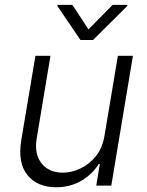

<svg xmlns="http://www.w3.org/2000/svg" viewBox="-20 -780 617 807"><path d="M419 -208.5 475.5 -545.5H538.7L447.8 0H384.6L399.5 -90.6H394.9Q369.3 -48.7 322.6 -20.8Q275.9 7.1 215.9 7.1Q137.4 7.1 95.5 -44Q53.6 -95.2 69.6 -192.1L128.9 -545.5H192.1L133.9 -196Q123.9 -132.1 154.8 -93.2Q185.7 -54.3 244.7 -54.3Q281.6 -54.3 318.7 -72.1Q355.8 -89.8 383.3 -124.1Q410.9 -158.4 419 -208.5ZM284.1 -759.6 351.9 -656.6 453.5 -759.6H515.6L514.6 -754.6L371.1 -611.9H318.2L221.2 -754.6L221.9 -759.6Z"/></svg>

Font: Inter Light  BETA
Style: Italic
Weight: 300
Italic angle: 9.39999°
Designer: Rasmus Andersson
Foundry: rsms
Version: Version 3.011;git-f93a4a705